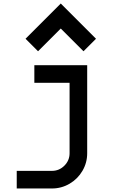

<svg xmlns="http://www.w3.org/2000/svg" viewBox="-20 -870 690 1090"><path d="M275 200H75V100H275Q316 100 345.5 70.5Q375 41 375 0V-400H175V-500H475V0Q475 54 448 100Q421 146 375 173Q329 200 275 200ZM525 -650 454 -579 325 -708 196 -579 125 -650 325 -850Z"/></svg>

Font: Monoikos Medium
Style: Regular
Weight: 500
Designer: Brian Krent
Version: Version 0.088